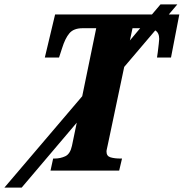

<svg xmlns="http://www.w3.org/2000/svg" viewBox="-135 -780 840 878"><path d="M96 0 108 -55H115Q141 -55 163.5 -65.5Q186 -76 194 -113L216 -219L-36 78H-115L241 -340L305 -651H243Q202 -651 182.5 -628Q163 -605 149 -560L135 -517H70L117 -714H560L599 -760H676L637 -714H685L647 -517H583Q584 -522 586.5 -541.5Q589 -561 591 -579.5Q593 -598 593 -602Q593 -630 575 -641L433 -474L359 -123Q356 -108 354 -100Q352 -92 352 -87Q352 -66 370.5 -60.5Q389 -55 416 -55H423L410 0ZM471 -651 459 -595 506 -651Z"/></svg>

Font: Noto Serif Condensed ExtraBold
Style: Italic
Weight: 800
Width: 3
Italic angle: -12°
Designer: Monotype Design Team
Foundry: Monotype Imaging Inc.
Version: Version 2.014; ttfautohint (v1.8.4.7-5d5b)